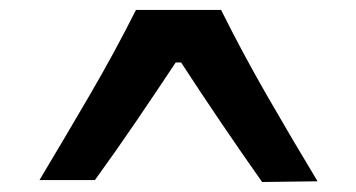

<svg xmlns="http://www.w3.org/2000/svg" viewBox="-20 -763 709 382"><path d="M501.5 -400.9Q418.5 -518.6 340.3 -638.7H329.6Q291 -580.6 251 -521.7Q210.9 -462.9 168.9 -404.8H58.6Q109.4 -489.7 158.4 -573.7Q207.5 -657.7 250.5 -743.2H419.9Q462.4 -657.7 511.5 -572.5Q560.5 -487.3 611.8 -402.3Z"/></svg>

Font: Pinar SemiBold
Style: Regular
Weight: 600
Designer: Amin Abedi
Version: Version 3.000